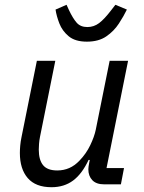

<svg xmlns="http://www.w3.org/2000/svg" viewBox="-20 -770 602 802"><path d="M134 -516H211L147 -198Q144 -183 143 -168.5Q142 -154 142 -145Q142 -102 160 -80Q178 -58 219 -58Q246 -58 269 -68Q292 -78 312 -99Q340 -128 357 -163.5Q374 -199 380 -228L438 -516H515L425 -68H498L485 0H415Q382 0 365.5 -17.5Q349 -35 349 -63Q349 -68 350 -75Q351 -82 353 -92L355 -102H350Q323 -44 285.5 -16Q248 12 195 12Q129 12 96 -26Q63 -64 63 -131Q63 -145 64.5 -162Q66 -179 70 -198ZM343 -596Q294 -596 267 -618.5Q240 -641 228 -672Q216 -703 212 -730L258 -750L268 -728Q284 -694 300 -675.5Q316 -657 345 -657Q372 -657 394 -673.5Q416 -690 445 -728L462 -750L510 -730Q497 -703 476.5 -671.5Q456 -640 424 -618Q392 -596 343 -596Z"/></svg>

Font: IBM Plex Sans
Style: Italic
Weight: 400
Italic angle: -11.31°
Designer: Mike Abbink, Paul van der Laan, Pieter van Rosmalen
Foundry: Bold Monday
Version: Version 3.201